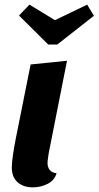

<svg xmlns="http://www.w3.org/2000/svg" viewBox="-20 -788 425 828"><path d="M122 20Q81 20 56 -2Q31 -24 31 -66Q31 -86 36 -120.5Q41 -155 48 -190Q55 -225 59 -245L112 -510L269 -526L190 -127Q189 -118 187 -106Q185 -94 185 -85Q185 -67 194.5 -55Q204 -43 224 -41Q215 -10 185 5Q155 20 122 20ZM188 -596 62 -721 107 -768 217 -701 356 -768 385 -720 227 -596Z"/></svg>

Font: Sansita Swashed SemiBold
Style: Regular
Weight: 600
Designer: Pablo Cosgaya
Foundry: Omnibus-Type
Version: Version 1.003; ttfautohint (v1.8.3)